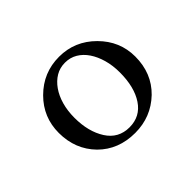

<svg xmlns="http://www.w3.org/2000/svg" viewBox="-79 -673 529 529"><g transform="rotate(-45 185.5 -408.5)"><path d="M339 -409Q339 -344 296 -302Q252 -260 190 -260Q125 -260 83 -302Q41 -345 41 -409Q41 -470 84 -513Q128 -557 190 -557Q251 -557 295 -513Q339 -469 339 -409ZM278 -408Q278 -435 271.5 -458Q265 -481 253.5 -498Q242 -515 226 -524.5Q210 -534 190 -534Q170 -534 154 -524.5Q138 -515 126 -498Q114 -481 107.5 -458Q101 -435 101 -408Q101 -354 124 -318Q147 -282 190 -282Q232 -282 255 -316.5Q278 -351 278 -408Z"/></g></svg>

Font: GFS Didot
Style: Bold Italic
Weight: 700
Italic angle: -12°
Designer: Designed by Takis Katsoulidis and George D. Matthiopoulos.
Foundry: Designed by Takis Katsoulidis and George D. Matthiopoulos.
Version: Version 1.0